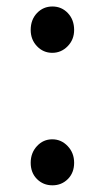

<svg xmlns="http://www.w3.org/2000/svg" viewBox="-20 -550 317 583"><path d="M73.2 -459Q73.2 -490.2 92.3 -510.3Q111.3 -530.3 139.2 -530.3Q167 -530.3 186 -510.3Q205.1 -490.2 205.1 -459Q205.1 -429.7 185.5 -409.7Q166 -389.6 138.7 -389.6Q111.3 -389.6 92.3 -409.7Q73.2 -429.7 73.2 -459ZM186 -6.3Q167 12.7 139.2 12.7Q111.3 12.7 92.3 -6.3Q73.2 -25.4 73.2 -55.7Q73.2 -85.9 92.3 -106.4Q111.3 -127 138.7 -127Q166 -127 185.5 -106.4Q205.1 -85.9 205.1 -55.7Q205.1 -25.4 186 -6.3Z"/></svg>

Font: Gen Jyuu Gothic Regular
Style: Regular
Weight: 400
Designer: [Source Han Sans]
Ryoko NISHIZUKA  (kana & ideographs); Paul D. Hunt (Latin, Greek & Cyrillic); Wenlong ZHANG  (bopomofo
Version: Version 1.002.20150607